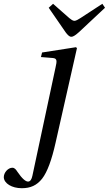

<svg xmlns="http://www.w3.org/2000/svg" viewBox="-80 -751 574 1013"><path d="M177 -710 266 -581C275 -569 285 -557 296 -557C308 -557 321 -568 336 -581L474 -710L460 -731L345 -656C333 -648 320 -641 313 -641C304 -641 295 -648 285 -656L200 -731ZM-60 184C-59 217 -17 242 35 242C81 242 114 227 142 192C170 156 193 92 213 3L326 -497L321 -502L142 -474L136 -450L198 -445C222 -443 221 -430 213 -395L91 176C87 195 80 207 68 207C56 207 38 194 11 154C5 145 -2 134 -15 134C-37 134 -60 159 -60 184Z"/></svg>

Font: Heuristica
Style: Italic
Weight: 400
Italic angle: -13°
Version: Version 1.0.1